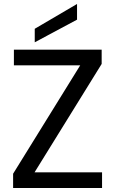

<svg xmlns="http://www.w3.org/2000/svg" viewBox="-20 -947 581 967"><path d="M492 -625 154 -79H494V0H46V-72L384 -618H50V-697H492ZM368 -927V-848L155 -734V-802Z"/></svg>

Font: Poppins
Style: Regular
Weight: 400
Designer: Ninad Kale (Devanagari), Jonny Pinhorn (Latin)
Version: Version 5.002